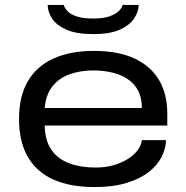

<svg xmlns="http://www.w3.org/2000/svg" viewBox="-20 -745 754 777"><path d="M363 12Q266 12 198 -17.5Q130 -47 93.5 -108.5Q57 -170 57 -263Q57 -355 92.5 -416Q128 -477 196 -508Q264 -539 360 -539Q461 -539 527 -507Q593 -475 625 -418.5Q657 -362 657 -286V-237H161Q162 -175 189 -137.5Q216 -100 262 -83.5Q308 -67 368 -67Q407 -67 439.5 -76.5Q472 -86 497 -101.5Q522 -117 537 -137Q552 -157 554 -178H652Q651 -144 634 -110Q617 -76 581.5 -48.5Q546 -21 491.5 -4.5Q437 12 363 12ZM161 -308H554Q554 -351 538 -380Q522 -409 494.5 -426.5Q467 -444 431.5 -452Q396 -460 358 -460Q304 -460 260.5 -444Q217 -428 191 -394Q165 -360 161 -308ZM357 -607Q289 -607 248.5 -625Q208 -643 190.5 -670.5Q173 -698 173 -725H238Q241 -713 253 -700Q265 -687 290.5 -678.5Q316 -670 357 -670Q400 -670 425 -679.5Q450 -689 462 -701.5Q474 -714 476 -725H541Q541 -698 523 -670.5Q505 -643 465 -625Q425 -607 357 -607Z"/></svg>

Font: Archivo Expanded
Style: Regular
Weight: 400
Width: 7
Designer: Hector Gatti
Foundry: Omnibus-Type
Version: Version 2.001